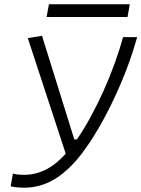

<svg xmlns="http://www.w3.org/2000/svg" viewBox="-20 -867 661 897"><path d="M92.8 9.8C191.9 9.8 278.3 -40 362.8 -150.4C465.3 -285.2 569.8 -506.8 620.6 -693.4H554.7C511.7 -534.2 427.2 -343.3 339.4 -215.8H327.1L176.3 -699.7L109.9 -689L287.1 -148.9C225.6 -80.6 162.6 -50.3 92.3 -50.3C68.4 -50.3 53.7 -52.2 40.5 -56.2L29.8 3.4C50.3 8.3 69.8 9.8 92.8 9.8ZM197.8 -787.6H575.7L586.4 -847.2H208.5Z"/></svg>

Font: Cascadia Mono NF Light
Style: Italic
Weight: 300
Italic angle: -10°
Monospace: yes
Designer: Aaron Bell
Foundry: Saja Typeworks
Version: Version 2404.023